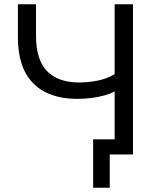

<svg xmlns="http://www.w3.org/2000/svg" viewBox="-20 -725 747 901"><path d="M495 156H417V-71H555V0H495ZM518 0V-296Q498 -285 469 -277Q440 -269 407.5 -265Q375 -261 343 -261Q209 -261 136.5 -333.5Q64 -406 64 -550V-705H149V-557Q149 -444 201 -391Q253 -338 351 -338Q394 -338 437.5 -346.5Q481 -355 518 -377V-705H604V0Z"/></svg>

Font: Nunito Sans 10pt
Style: Regular
Weight: 400
Designer: Vernon Adams
Foundry: Vernon Adams
Version: Version 3.101;gftools[0.9.27]